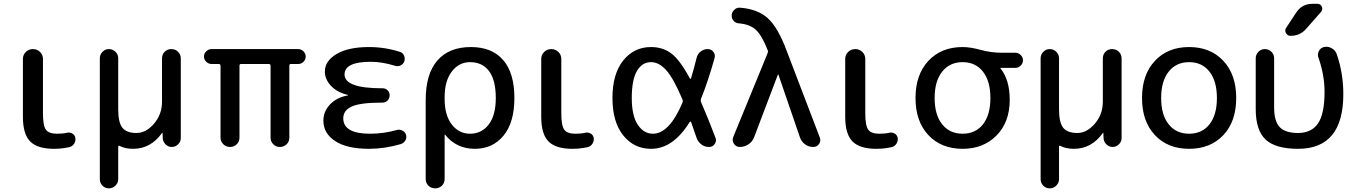

<svg xmlns="http://www.w3.org/2000/svg" viewBox="-20 -780 7201 1019"><path d="M266.6 9.8Q178.7 9.8 140.1 -29.3Q101.6 -68.4 101.6 -160.2V-466.8Q101.6 -489.3 117.2 -504.4Q132.8 -519.5 154.8 -519.5Q176.8 -519.5 192.4 -504.4Q208 -489.3 208 -466.8V-179.7Q208 -113.3 223.6 -91.8Q239.3 -70.3 282.2 -70.3Q314.5 -70.3 334 -75.2Q348.6 -79.1 362.8 -71.8Q377 -64.5 379.9 -48.8Q382.8 -32.2 373.5 -17.6Q364.3 -2.9 347.7 1Q307.6 9.8 266.6 9.8Z M509.8 170.9V-470.7Q509.8 -490.2 523.9 -504.9Q538.1 -519.5 558.1 -519.5Q578.1 -519.5 592.8 -505.4Q607.4 -491.2 607.4 -470.7V-200.2Q607.4 -128.9 629.9 -101.6Q652.3 -74.2 704.1 -74.2Q754.9 -74.2 797.4 -123.5Q839.8 -172.9 839.8 -240.2V-469.7Q839.8 -491.2 854 -505.4Q868.2 -519.5 889.2 -519.5Q910.2 -519.5 924.8 -505.4Q939.5 -491.2 939.5 -469.7V-46.9Q939.5 -28.3 925.3 -14.2Q911.1 0 891.6 0Q873 0 858.9 -13.7Q844.7 -27.3 843.8 -46.9L842.8 -74.2Q842.8 -75.2 841.8 -75.2Q839.8 -75.2 839.8 -74.2Q780.3 9.8 686.5 9.8Q643.6 9.8 614.3 -5.9Q612.3 -7.8 609.9 -6.3Q607.4 -4.9 607.4 -2V170.9Q607.4 190.4 592.8 205.1Q578.1 219.7 558.1 219.7Q538.1 219.7 523.9 205.6Q509.8 191.4 509.8 170.9Z M1102.5 -440.4Q1086.9 -440.4 1074.7 -452.1Q1062.5 -463.9 1062.5 -480Q1062.5 -496.1 1074.7 -507.8Q1086.9 -519.5 1102.5 -519.5H1562.5Q1578.1 -519.5 1590.3 -507.8Q1602.5 -496.1 1602.5 -480Q1602.5 -463.9 1590.8 -452.1Q1579.1 -440.4 1562.5 -440.4H1523.4Q1515.6 -440.4 1515.6 -430.7V-49.8Q1515.6 -28.3 1501 -14.2Q1486.3 0 1465.3 0Q1444.3 0 1430.2 -14.6Q1416 -29.3 1416 -49.8V-430.7Q1416 -439.5 1407.2 -440.4H1258.8Q1251 -440.4 1251 -430.7V-49.8Q1251 -28.3 1236.3 -14.2Q1221.7 0 1200.7 0Q1179.7 0 1165 -14.6Q1150.4 -29.3 1150.4 -49.8V-430.7Q1150.4 -439.5 1141.6 -440.4Z M1938.5 9.8Q1821.3 9.8 1758.8 -31.2Q1696.3 -72.3 1696.3 -139.6Q1696.3 -188.5 1731.4 -225.6Q1766.6 -262.7 1825.2 -273.4Q1827.1 -273.4 1827.1 -275.4Q1827.1 -276.4 1825.2 -276.4Q1768.6 -290 1736.3 -324.7Q1704.1 -359.4 1704.1 -400.4Q1704.1 -456.1 1766.1 -493.2Q1828.1 -530.3 1938.5 -530.3Q2022.5 -530.3 2101.6 -504.9Q2117.2 -501 2124 -485.8Q2130.9 -470.7 2126 -455.1Q2121.1 -440.4 2106.9 -433.1Q2092.8 -425.8 2077.1 -430.7Q2007.8 -452.1 1948.2 -452.1Q1808.6 -452.1 1808.6 -384.8Q1808.6 -311.5 2007.8 -311.5H2010.7Q2026.4 -311.5 2037.1 -300.8Q2047.9 -290 2047.9 -274.4Q2047.9 -257.8 2037.1 -246.6Q2026.4 -235.4 2010.7 -235.4H2007.8Q1892.6 -235.4 1847.2 -214.8Q1801.8 -194.3 1801.8 -152.3Q1801.8 -70.3 1944.3 -70.3Q2015.6 -70.3 2085 -89.8Q2099.6 -94.7 2114.7 -87.4Q2129.9 -80.1 2134.8 -65.4Q2139.6 -49.8 2131.8 -35.6Q2124 -21.5 2108.4 -15.6Q2021.5 9.8 1938.5 9.8Z M2339.8 -264.6V-254.9Q2339.8 -168 2377.9 -119.1Q2416 -70.3 2474.6 -70.3Q2536.1 -70.3 2573.7 -119.1Q2611.3 -168 2611.3 -259.8Q2611.3 -354.5 2575.7 -402.3Q2540 -450.2 2474.6 -450.2Q2416 -450.2 2377.9 -400.4Q2339.8 -350.6 2339.8 -264.6ZM2239.3 169.9V-250Q2239.3 -387.7 2301.3 -459Q2363.3 -530.3 2479.5 -530.3Q2590.8 -530.3 2650.4 -461.4Q2710 -392.6 2710 -259.8Q2710 -129.9 2652.3 -60.1Q2594.7 9.8 2500 9.8Q2402.3 9.8 2342.8 -64.5Q2342.8 -65.4 2340.8 -65.4Q2339.8 -65.4 2339.8 -64.5V169.9Q2339.8 191.4 2325.2 205.6Q2310.5 219.7 2289.6 219.7Q2268.6 219.7 2253.9 205.6Q2239.3 191.4 2239.3 169.9Z M3017.6 9.8Q2929.7 9.8 2891.1 -29.3Q2852.5 -68.4 2852.5 -160.2V-466.8Q2852.5 -489.3 2868.2 -504.4Q2883.8 -519.5 2905.8 -519.5Q2927.7 -519.5 2943.4 -504.4Q2959 -489.3 2959 -466.8V-179.7Q2959 -113.3 2974.6 -91.8Q2990.2 -70.3 3033.2 -70.3Q3065.4 -70.3 3085 -75.2Q3099.6 -79.1 3113.8 -71.8Q3127.9 -64.5 3130.9 -48.8Q3133.8 -32.2 3124.5 -17.6Q3115.2 -2.9 3098.6 1Q3058.6 9.8 3017.6 9.8Z M3435.5 -450.2Q3387.7 -450.2 3360.4 -403.3Q3333 -356.4 3333 -259.8Q3333 -166 3364.7 -118.2Q3396.5 -70.3 3445.3 -70.3Q3532.2 -70.3 3602.5 -236.3Q3605.5 -244.1 3602.5 -251Q3554.7 -364.3 3516.1 -407.2Q3477.5 -450.2 3435.5 -450.2ZM3435.5 9.8Q3344.7 9.8 3287.6 -61.5Q3230.5 -132.8 3230.5 -259.8Q3230.5 -387.7 3287.6 -459Q3344.7 -530.3 3435.5 -530.3Q3497.1 -530.3 3542.5 -496.6Q3587.9 -462.9 3641.6 -363.3Q3642.6 -361.3 3644.5 -361.8Q3646.5 -362.3 3647.5 -364.3Q3664.1 -419.9 3676.8 -471.7Q3681.6 -493.2 3698.2 -506.3Q3714.8 -519.5 3736.3 -519.5Q3754.9 -519.5 3766.1 -504.9Q3777.3 -490.2 3772.5 -471.7Q3738.3 -349.6 3700.2 -254.9Q3697.3 -247.1 3700.2 -239.3Q3740.2 -147.5 3777.3 -48.8Q3784.2 -32.2 3773.4 -16.1Q3762.7 0 3743.2 0Q3719.7 0 3702.1 -13.7Q3684.6 -27.3 3676.8 -48.8Q3674.8 -54.7 3647.5 -132.8Q3646.5 -134.8 3644.5 -134.8Q3642.6 -134.8 3640.6 -132.8Q3552.7 9.8 3435.5 9.8Z M3871.1 -51.8 4053.7 -497.1Q4057.6 -505.9 4054.7 -512.7Q4024.4 -590.8 3992.2 -621.1Q3960 -651.4 3900.4 -656.2Q3884.8 -657.2 3873.5 -669.4Q3862.3 -681.6 3863.3 -699.2Q3864.3 -715.8 3877 -728Q3889.6 -740.2 3906.2 -739.3Q4001 -732.4 4055.2 -683.1Q4109.4 -633.8 4155.3 -509.8L4331.1 -49.8Q4337.9 -32.2 4327.1 -16.1Q4316.4 0 4295.9 0Q4271.5 0 4252.4 -14.2Q4233.4 -28.3 4225.6 -50.8L4111.3 -383.8Q4111.3 -384.8 4110.4 -384.8Q4108.4 -384.8 4108.4 -383.8L3982.4 -51.8Q3973.6 -28.3 3952.6 -14.2Q3931.6 0 3906.2 0Q3886.7 0 3875.5 -16.6Q3864.3 -33.2 3871.1 -51.8Z M4630.9 9.8Q4543 9.8 4504.4 -29.3Q4465.8 -68.4 4465.8 -160.2V-466.8Q4465.8 -489.3 4481.4 -504.4Q4497.1 -519.5 4519 -519.5Q4541 -519.5 4556.6 -504.4Q4572.3 -489.3 4572.3 -466.8V-179.7Q4572.3 -113.3 4587.9 -91.8Q4603.5 -70.3 4646.5 -70.3Q4678.7 -70.3 4698.2 -75.2Q4712.9 -79.1 4727.1 -71.8Q4741.2 -64.5 4744.1 -48.8Q4747.1 -32.2 4737.8 -17.6Q4728.5 -2.9 4711.9 1Q4671.9 9.8 4630.9 9.8Z M5196.8 -399.9Q5157.2 -450.2 5088.9 -450.2Q5020.5 -450.2 4980.5 -399.9Q4940.4 -349.6 4940.4 -259.8Q4940.4 -169.9 4980.5 -120.1Q5020.5 -70.3 5088.9 -70.3Q5157.2 -70.3 5196.8 -120.1Q5236.3 -169.9 5236.3 -259.8Q5236.3 -349.6 5196.8 -399.9ZM5088.9 9.8Q4975.6 9.8 4907.2 -63Q4838.9 -135.7 4838.9 -259.8Q4838.9 -383.8 4907.2 -457Q4975.6 -530.3 5088.9 -530.3Q5129.9 -530.3 5185.1 -515.1Q5240.2 -500 5298.8 -500H5369.1Q5385.7 -500 5397.5 -487.8Q5409.2 -475.6 5409.2 -460Q5409.2 -444.3 5397.5 -432.1Q5385.7 -419.9 5369.1 -419.9H5290Q5289.1 -419.9 5289.1 -418.9Q5289.1 -418 5289.6 -418Q5290 -418 5290 -417Q5338.9 -356.4 5338.9 -250Q5338.9 -131.8 5269 -61Q5199.2 9.8 5088.9 9.8Z M5502.9 170.9V-470.7Q5502.9 -490.2 5517.1 -504.9Q5531.2 -519.5 5551.3 -519.5Q5571.3 -519.5 5585.9 -505.4Q5600.6 -491.2 5600.6 -470.7V-200.2Q5600.6 -128.9 5623 -101.6Q5645.5 -74.2 5697.3 -74.2Q5748 -74.2 5790.5 -123.5Q5833 -172.9 5833 -240.2V-469.7Q5833 -491.2 5847.2 -505.4Q5861.3 -519.5 5882.3 -519.5Q5903.3 -519.5 5918 -505.4Q5932.6 -491.2 5932.6 -469.7V-46.9Q5932.6 -28.3 5918.5 -14.2Q5904.3 0 5884.8 0Q5866.2 0 5852.1 -13.7Q5837.9 -27.3 5836.9 -46.9L5835.9 -74.2Q5835.9 -75.2 5835 -75.2Q5833 -75.2 5833 -74.2Q5773.4 9.8 5679.7 9.8Q5636.7 9.8 5607.4 -5.9Q5605.5 -7.8 5603 -6.3Q5600.6 -4.9 5600.6 -2V170.9Q5600.6 190.4 5585.9 205.1Q5571.3 219.7 5551.3 219.7Q5531.2 219.7 5517.1 205.6Q5502.9 191.4 5502.9 170.9Z M6398.9 -399.9Q6359.4 -450.2 6291 -450.2Q6222.7 -450.2 6182.6 -399.9Q6142.6 -349.6 6142.6 -259.8Q6142.6 -169.9 6182.6 -120.1Q6222.7 -70.3 6291 -70.3Q6359.4 -70.3 6398.9 -120.1Q6438.5 -169.9 6438.5 -259.8Q6438.5 -349.6 6398.9 -399.9ZM6472.7 -63Q6404.3 9.8 6291 9.8Q6177.7 9.8 6109.4 -63Q6041 -135.7 6041 -259.8Q6041 -383.8 6109.4 -457Q6177.7 -530.3 6291 -530.3Q6404.3 -530.3 6472.7 -457Q6541 -383.8 6541 -259.8Q6541 -135.7 6472.7 -63Z M6946.3 -759.8H6971.7Q6988.3 -759.8 6995.1 -745.1Q7002 -730.5 6991.2 -716.8L6912.1 -627Q6879.9 -589.8 6829.1 -589.8Q6813.5 -589.8 6805.2 -604Q6796.9 -618.2 6805.7 -631.8L6858.4 -711.9Q6888.7 -759.8 6946.3 -759.8ZM6869.1 9.8Q6749 9.8 6696.8 -39.6Q6644.5 -88.9 6644.5 -200.2V-470.7Q6644.5 -490.2 6658.7 -504.9Q6672.9 -519.5 6692.9 -519.5Q6712.9 -519.5 6727.5 -505.4Q6742.2 -491.2 6742.2 -470.7V-210Q6742.2 -135.7 6772 -105Q6801.8 -74.2 6869.1 -74.2Q6940.4 -74.2 6975.1 -125Q7009.8 -175.8 7009.8 -293Q7009.8 -381.8 6977.5 -473.6Q6970.7 -491.2 6979.5 -508.8Q6988.3 -526.4 7006.8 -530.3Q7028.3 -535.2 7047.9 -523.9Q7067.4 -512.7 7074.2 -493.2Q7109.4 -391.6 7109.4 -280.3Q7109.4 9.8 6869.1 9.8Z"/></svg>

Font: Rounded Mgen+ 2p medium
Style: Regular
Weight: 500
Designer: [Source Han Sans]
Ryoko NISHIZUKA  (kana & ideographs); Paul D. Hunt (Latin, Greek & Cyrillic); Wenlong ZHANG  (bopomofo
Version: Version 1.059.20150602